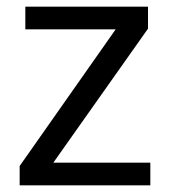

<svg xmlns="http://www.w3.org/2000/svg" viewBox="-20 -556 510 576"><path d="M431 0H39V-58L327 -468H56V-536H424V-470L140 -68H431Z"/></svg>

Font: Noto Sans Palmyrene
Style: Regular
Weight: 400
Designer: Monotype Design Team
Foundry: Monotype Imaging Inc.
Version: Version 2.001; ttfautohint (v1.8.4.7-5d5b)